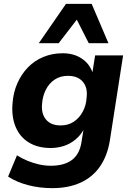

<svg xmlns="http://www.w3.org/2000/svg" viewBox="-20 -785 687 995"><path d="M251 190Q185 190 125.5 174.5Q66 159 22 130L68 20Q93 36 122 48Q151 60 182 67Q213 74 243 74Q312 74 352 44.5Q392 15 402 -47L413 -115L414 -114Q397 -83 370 -61Q343 -39 310.5 -28.5Q278 -18 243 -18Q176 -18 129.5 -46.5Q83 -75 61 -127.5Q39 -180 45 -250Q49 -306 70 -353.5Q91 -401 125 -436Q159 -471 205 -490Q251 -509 305 -509Q362 -509 403 -482Q444 -455 460 -408L459 -410L473 -498H618L549 -55Q536 23 498 78Q460 133 397.5 161.5Q335 190 251 190ZM294 -135Q333 -135 362 -154Q391 -173 409 -206.5Q427 -240 429 -281Q435 -331 409 -361.5Q383 -392 332 -392Q293 -392 264 -373Q235 -354 218 -321Q201 -288 198 -247Q193 -196 218.5 -165.5Q244 -135 294 -135ZM181 -561 322 -765H455L542 -561H440L378 -683L284 -561Z"/></svg>

Font: Nunito Sans 9pt ExtraBold
Style: Italic
Weight: 800
Italic angle: -9°
Version: Version 3.101;gftools[0.9.27]